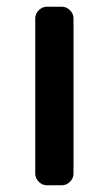

<svg xmlns="http://www.w3.org/2000/svg" viewBox="-20 -552 324 572"><path d="M199 -35Q199 -21 188.5 -10.5Q178 0 164 0H120Q106 0 95.5 -10.5Q85 -21 85 -35V-497Q85 -511 95.5 -521.5Q106 -532 120 -532H164Q178 -532 188.5 -521.5Q199 -511 199 -497Z"/></svg>

Font: Trueno
Style: Round
Weight: 400
Designer: Julieta Ulanovsky, Jasper
Foundry: Julieta Ulanovsky, Cannot Into Space Fonts
Version: Version 3.001